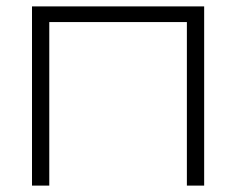

<svg xmlns="http://www.w3.org/2000/svg" viewBox="-20 -580 738 600"><path d="M618 -560V0H564V-536L589 -511H109L134 -536V0H80V-560Z"/></svg>

Font: Unbounded ExtraLight
Style: Regular
Weight: 250
Designer: Luke Prowse, Jean-Baptiste Morizot, Fátima Lázaro, Florian Runge
Foundry: NaN
Version: Version 1.701;gftools[0.9.28.dev5+ged2979d]